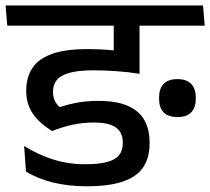

<svg xmlns="http://www.w3.org/2000/svg" viewBox="-38 -654 754 688"><path d="M598 -234.5Q631 -234.5 647.2 -251.5Q663.5 -268.5 663.5 -300V-305Q663.5 -336 647.2 -353.2Q631 -370.5 598 -370.5Q564.5 -370.5 548.2 -353.2Q532 -336 532 -305V-300Q532 -268.5 548.2 -251.5Q564.5 -234.5 598 -234.5ZM695.5 -562 689.5 -634.5H499.5L506 -562ZM319.5 -562H555L549 -634.5H313.5ZM461.5 -587.5H370.5V-476L461.5 -475.5ZM564.5 -562 558.5 -634.5H-18L-12 -562ZM369.5 -586.5V-413.5Q375.5 -412 388.2 -408.8Q401 -405.5 415.8 -402Q430.5 -398.5 443.2 -395.5Q456 -392.5 462 -391V-586.5ZM48.5 -131 55 -39.5Q96 -14 151.2 -0.2Q206.5 13.5 273 13.5Q355 13.5 404.5 -4.2Q454 -22 476 -56Q498 -90 498 -139V-144.5Q498 -189.5 479.8 -222.8Q461.5 -256 421 -274.2Q380.5 -292.5 314 -292.5Q274 -292.5 240.5 -286.5Q207 -280.5 176.5 -270Q164 -280.5 158 -293.8Q152 -307 152 -324V-326.5Q152 -351 166 -367.8Q180 -384.5 211.8 -393.2Q243.5 -402 297 -402Q338.5 -402 379.8 -399Q421 -396 462 -389.5V-460.5Q414 -469 369.8 -473.5Q325.5 -478 274.5 -478Q194 -478 146 -460Q98 -442 77 -408.8Q56 -375.5 56 -330.5V-327Q56 -281 80.2 -246Q104.5 -211 149 -184.5Q185 -199 222 -207Q259 -215 298.5 -215Q337.5 -215 360 -206.2Q382.5 -197.5 392.2 -181.8Q402 -166 402 -144.5V-140.5Q402 -115 388.8 -98.2Q375.5 -81.5 345.8 -73.5Q316 -65.5 266 -65.5Q207 -65.5 152.8 -82.5Q98.5 -99.5 48.5 -131Z"/></svg>

Font: Anek Devanagari Medium
Style: Regular
Weight: 500
Designer: Kailash Malviya (Devanagari) & Yesha Goshar (Latin)
Foundry: Ek Type
Version: Version 1.003